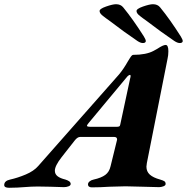

<svg xmlns="http://www.w3.org/2000/svg" viewBox="-88 -885 886 910"><path d="M-68 -8Q-68 -28 -40 -34Q-4 -42 34 -58Q72 -74 93 -98L476 -532Q497 -557 518 -594Q520 -597 526 -607Q532 -617 536 -621Q540 -625 543 -625Q605 -625 640 -644L658 -654Q685 -672 697 -672Q710 -672 710 -642Q710 -623 706 -606L608 -112Q606 -100 606 -95Q606 -72 622 -57.5Q638 -43 671 -34Q685 -30 691 -26Q697 -22 697 -13Q697 -6 686.5 -2Q676 2 666 2Q645 2 589 0Q531 -2 507 -2Q487 -2 431 0Q385 3 347 3Q339 3 334 -0.5Q329 -4 329 -11Q329 -19 337 -25.5Q345 -32 356 -34Q392 -42 411 -56Q430 -70 436 -97L466 -219Q467 -221 467 -224Q467 -236 453 -236H292Q279 -236 266 -219L204 -140Q172 -99 172 -76Q172 -60 184.5 -50Q197 -40 222 -34Q232 -31 239.5 -26Q247 -21 247 -13Q247 -6 237 -2Q227 2 215 2Q192 2 150 0L91 -1Q61 -1 25 2Q12 3 -5.5 4Q-23 5 -45 5Q-68 5 -68 -8ZM465 -284Q473 -284 477 -286Q481 -288 482 -295L529 -514Q531 -520 531 -525Q531 -530 528 -530Q523 -530 516 -523L332 -302Q324 -292 324 -289Q324 -284 342 -284ZM603 -689V-691Q603 -697 594 -712Q542 -794 496 -850Q484 -865 462 -865Q446 -865 414.5 -854Q383 -843 384 -832Q385 -820 402 -808Q409 -802 415 -798Q421 -794 425 -791Q505 -730 563 -691Q578 -681 589 -681Q601 -681 603 -689ZM778 -689V-691Q778 -697 769 -712Q717 -794 671 -850Q659 -865 637 -865Q621 -865 589.5 -854Q558 -843 559 -832Q560 -820 577 -808Q584 -802 590 -798Q596 -794 600 -791Q680 -730 738 -691Q753 -681 764 -681Q776 -681 778 -689Z"/></svg>

Font: EB Garamond ExtraBold
Style: Italic
Weight: 800
Italic angle: -17.2°
Designer: Georg Duffner and Octavio Pardo
Foundry: Georg Duffner
Version: Version 1.000